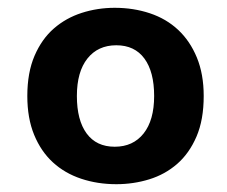

<svg xmlns="http://www.w3.org/2000/svg" viewBox="-20 -546 582 492"><path d="M274 -526Q322 -526 364 -512Q406 -498 436.5 -469.5Q467 -441 484.5 -398.5Q502 -356 502 -300Q502 -239 483.5 -196Q465 -153 434 -126Q403 -99 362.5 -86.5Q322 -74 278 -74Q230 -74 188 -88Q146 -102 115.5 -130Q85 -158 67.5 -200.5Q50 -243 50 -300Q50 -360 68.5 -403Q87 -446 118 -473Q149 -500 189.5 -513Q230 -526 274 -526ZM177 -300Q177 -238 202 -204Q227 -170 274 -170Q321 -170 348 -204Q375 -238 375 -300Q375 -362 350 -396Q325 -430 278 -430Q231 -430 204 -396Q177 -362 177 -300Z"/></svg>

Font: Ek Mukta
Style: Bold
Weight: 700
Designer: Girish Dalvi and Yashodeep Gholap
Foundry: Ek Type
Version: Version 2.538;PS 1.002;hotconv 16.6.51;makeotf.lib2.5.65220;